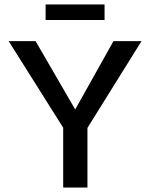

<svg xmlns="http://www.w3.org/2000/svg" viewBox="-20 -843 675 863"><path d="M450 -823V-753H185V-823ZM616 -658 373 -268V0H264V-269L19 -658H140L318 -351L490 -658Z"/></svg>

Font: EauTestText Semibold
Style: Regular
Weight: 600
Designer: Christian Thalmann (Catharsis Fonts)
Version: Version 0.001;PS 000.001;hotconv 1.0.88;makeotf.lib2.5.64775